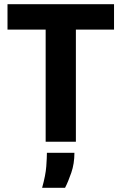

<svg xmlns="http://www.w3.org/2000/svg" viewBox="-20 -680 583 921"><path d="M199 0V-660H344V0ZM16 -538V-660H527V-538ZM182 221Q199 160 202 118Q205 76 205 53H337Q337 105 322 148.5Q307 192 292 221Z"/></svg>

Font: Bricolage Grotesque 28pt
Style: Bold
Weight: 700
Designer: Mathieu Triay
Foundry: Atelier Triay
Version: Version 1.000;gftools[0.9.30]